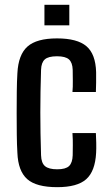

<svg xmlns="http://www.w3.org/2000/svg" viewBox="-20 -767 458 795"><path d="M52 -134Q50 -167 49.5 -210Q49 -253 49 -299Q49 -345 49.5 -388Q50 -431 52 -464Q56 -541 94 -574.5Q132 -608 216 -608Q300 -608 338 -575.5Q376 -543 378 -468Q378 -448 378 -424.5Q378 -401 377 -386H280Q282 -407 281.5 -433Q281 -459 281 -478Q280 -508 265.5 -521Q251 -534 216 -534Q180 -534 165.5 -521Q151 -508 150 -478Q147 -385 147 -301Q147 -217 150 -124Q151 -92 166.5 -79Q182 -66 217 -66Q252 -66 266 -79.5Q280 -93 281 -124Q281 -144 281.5 -165Q282 -186 280 -216H377Q378 -201 378.5 -176Q379 -151 378 -134Q374 -58 337 -25Q300 8 217 8Q130 8 92.5 -25.5Q55 -59 52 -134ZM164 -662V-747H267V-662Z"/></svg>

Font: Big Shoulders Text SemiBold
Style: Regular
Weight: 600
Designer: Patric King
Foundry: XO Type Co
Version: Version 1.000; ttfautohint (v1.8.2)